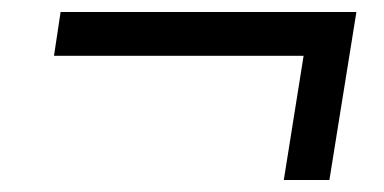

<svg xmlns="http://www.w3.org/2000/svg" viewBox="-20 -445 640 320"><path d="M453 -145 486 -352H70L81 -425H574L529 -145Z"/></svg>

Font: Winston Medium
Style: Italic
Weight: 500
Italic angle: -9°
Designer: Original fonts by Vernon Adams / Changes by Cristiano Sobral
Foundry: Original fonts by Vernon Adams / Changes by Cristiano Sobral
Version: Version 2.503;July 17, 2020;FontCreator 13.0.0.2655 64-bit